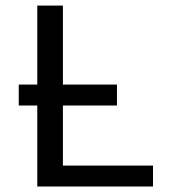

<svg xmlns="http://www.w3.org/2000/svg" viewBox="-20 -679 640 699"><path d="M115.7 0V-294.9H48.3V-371.1H115.7V-658.7H209V-371.1H405.8V-294.9H209V-76.2H537.1V0Z"/></svg>

Font: Cousine
Style: Regular
Weight: 400
Monospace: yes
Designer: Steve Matteson
Foundry: Ascender Corporation
Version: Version 1.20